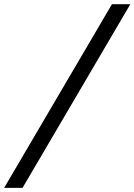

<svg xmlns="http://www.w3.org/2000/svg" viewBox="-25 -779 650 928"><path d="M605 -758.8 84 128.9H-4.9L516.1 -758.8Z"/></svg>

Font: Aurulent Sans Mono
Style: Regular
Weight: 400
Monospace: yes
Version: Version 2007.05.04